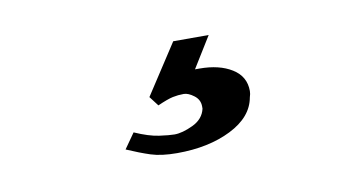

<svg xmlns="http://www.w3.org/2000/svg" viewBox="-36 -86 636 336"><g transform="rotate(-10 282.5 82.0)"><path d="M286 79Q276 79 266.5 81Q257 83 239 91L226 74L284 -15H347L313 40H321Q356 40 378.5 54Q401 68 401 94Q401 99 399 105Q393 139 353 159Q313 179 257 179Q229 179 210.5 173Q192 167 169 157L188 130Q213 141 231 143.5Q249 146 258 146Q272 146 291 137Q310 128 314 110V106Q314 94 304 86.5Q294 79 286 79Z"/></g></svg>

Font: Libertinus Serif SemiBold
Style: Italic
Weight: 600
Italic angle: -11.5°
Designer: Philipp H. Poll, Khaled Hosny
Foundry: Caleb Maclennan
Version: Version 7.051;RELEASE